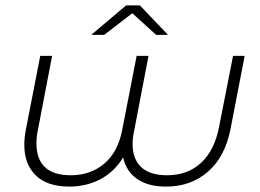

<svg xmlns="http://www.w3.org/2000/svg" viewBox="-20 -687 962 711"><path d="M886 -480 834 -211Q814 -107 750.5 -51.5Q687 4 595 4Q528 4 487.5 -24.5Q447 -53 436 -104Q403 -50 351 -23Q299 4 237 4Q155 4 112.5 -37.5Q70 -79 70 -150Q70 -176 75 -203L129 -480H173L120 -204Q115 -182 115 -155Q115 -98 146.5 -68Q178 -38 242 -38Q315 -38 365.5 -80.5Q416 -123 432 -203L486 -480H530L477 -204Q471 -177 471 -154Q471 -98 503 -68Q535 -38 599 -38Q674 -38 724 -83.5Q774 -129 791 -216L843 -480ZM558 -558 470 -638 366 -558H318L447 -667H498L602 -558Z"/></svg>

Font: Montserrat Ace
Style: Light Italic
Weight: 300
Italic angle: -11.3°
Designer: Julieta Ulanovsky
Foundry: Julieta Ulanovsky
Version: Version 1